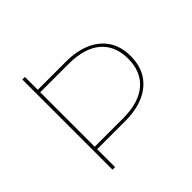

<svg xmlns="http://www.w3.org/2000/svg" viewBox="-172 -877 1054 1054"><g transform="rotate(-45 355.0 -350.0)"><path d="M144 -139V-158H372Q495 -158 560 -213.5Q625 -269 625 -370Q625 -471 560 -526Q495 -581 372 -581H144V-600H370Q456 -600 517.5 -572.5Q579 -545 612 -494Q645 -443 645 -370Q645 -297 612 -245.5Q579 -194 517.5 -166.5Q456 -139 370 -139ZM133 0V-700H153V0Z"/></g></svg>

Font: Montserrat Thin
Style: Regular
Weight: 100
Designer: Julieta Ulanovsky
Foundry: Julieta Ulanovsky
Version: Version 9.000